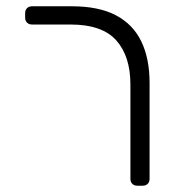

<svg xmlns="http://www.w3.org/2000/svg" viewBox="-20 -591 574 611"><path d="M417 0Q407 0 401 -6Q395 -12 395 -22V-322Q395 -412 350 -462.5Q305 -513 204 -513H82Q72 -513 66 -519Q60 -525 60 -535V-549Q60 -559 66 -565Q72 -571 82 -571H209Q294 -571 348.5 -542.5Q403 -514 429.5 -459.5Q456 -405 456 -327V-22Q456 -12 450 -6Q444 0 434 0Z"/></svg>

Font: Rubik Light Light
Style: Regular
Weight: 300
Version: Version 2.101